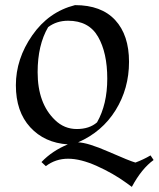

<svg xmlns="http://www.w3.org/2000/svg" viewBox="-20 -553 620 750"><path d="M273 -533Q376 -533 430 -474.5Q484 -416 484 -311.5Q484 -207 431.5 -122.5Q379 -38 285 3Q323 4 405 40Q487 76 509 82Q541 70 568 54L580 72Q533 106 495 177L473 161Q422 124 358.5 95.5Q295 67 246 67Q197 67 159 96L142 80Q184 36 245 11Q154 5 98 -56Q42 -117 42 -220Q42 -323 106 -415Q170 -507 273 -533ZM246 -472Q201 -472 168 -447Q127 -377 127 -271Q127 -149 195 -84Q231 -49 280 -49Q329 -49 359 -75Q399 -145 399 -246Q399 -347 363 -409.5Q327 -472 246 -472Z"/></svg>

Font: Almendra SC
Style: Regular
Weight: 400
Designer: Ana Sanfelippo
Foundry: Ana Sanfelippo
Version: Version 1.003